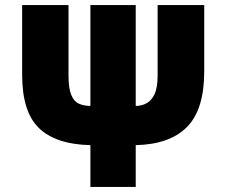

<svg xmlns="http://www.w3.org/2000/svg" viewBox="-20 -734 888 754"><path d="M335 0V-164Q200 -167 133.5 -230.5Q67 -294 67 -440V-714H249V-439Q249 -388 259.5 -362Q270 -336 289.5 -327Q309 -318 335 -318V-714H513V-318Q536 -318 555.5 -328.5Q575 -339 587 -364.5Q599 -390 599 -437V-714H782V-453Q782 -304 714.5 -235.5Q647 -167 513 -164V0Z"/></svg>

Font: Noto Sans SemiCondensed Black
Style: Regular
Weight: 900
Width: 4
Designer: Monotype Design Team
Foundry: Monotype Imaging Inc.
Version: Version 2.013; ttfautohint (v1.8.4.7-5d5b)